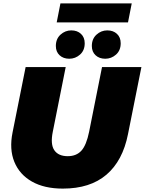

<svg xmlns="http://www.w3.org/2000/svg" viewBox="-20 -1095 853 1131"><path d="M350 16Q241 16 168 -25.5Q95 -67 64.5 -141.5Q34 -216 54 -315L131 -700H367L291 -319Q276 -245 300 -210Q324 -175 379 -175Q430 -175 459.5 -207.5Q489 -240 505 -319L581 -700H813L734 -305Q703 -148 607 -66Q511 16 350 16ZM600 -749Q565 -749 543 -769.5Q521 -790 521 -824Q521 -866 548.5 -891Q576 -916 612 -916Q647 -916 669 -895.5Q691 -875 691 -840Q691 -798 663.5 -773.5Q636 -749 600 -749ZM388 -749Q353 -749 331 -769.5Q309 -790 309 -824Q309 -866 336.5 -891Q364 -916 400 -916Q435 -916 457 -895.5Q479 -875 479 -840Q479 -798 451.5 -773.5Q424 -749 388 -749ZM314 -963 336 -1075H756L734 -963Z"/></svg>

Font: Montserrat Thin Black
Style: Italic
Weight: 900
Italic angle: -11.3°
Version: Version 9.000